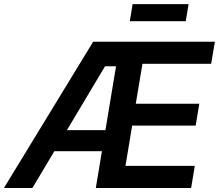

<svg xmlns="http://www.w3.org/2000/svg" viewBox="-44 -935 1089 955"><path d="M-24.4 0 419.4 -727.5H1024.9L1006.3 -617.7H664.6L631.3 -418.9H947.3L929.2 -310.1H613.3L580.1 -109.9H924.8L906.7 0H432.6L533.2 -605.5H478.5L117.2 0ZM175.3 -183.1 192.4 -287.6H546.9L529.8 -183.1ZM894 -914.6 879.9 -829.6H601.6L615.7 -914.6Z"/></svg>

Font: Inter 18pt SemiBold
Style: Italic
Weight: 600
Italic angle: -9.3988°
Designer: Rasmus Andersson
Foundry: rsms
Version: Version 4.001;git-66647c0bb